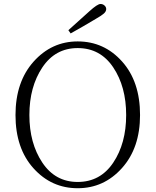

<svg xmlns="http://www.w3.org/2000/svg" viewBox="-20 -952 799 986"><path d="M331.1 -796.9Q377.9 -839.8 439.5 -894.5Q480.5 -931.6 496.1 -931.6Q507.8 -931.6 516.6 -923.8Q525.4 -916 525.4 -905.3Q525.4 -893.6 513.7 -882.8Q502 -872.1 472.7 -855.5Q411.1 -818.4 342.8 -780.3ZM378.9 -17.6Q495.1 -17.6 561.5 -116.7Q627.9 -215.8 627.9 -361.3Q627.9 -506.8 561.5 -606Q495.1 -705.1 378.9 -705.1Q263.7 -705.1 197.3 -605.5Q130.9 -505.9 130.9 -361.3Q130.9 -216.8 197.3 -117.2Q263.7 -17.6 378.9 -17.6ZM378.9 -739.3Q514.6 -739.3 606.9 -636.2Q699.2 -533.2 699.2 -361.3Q699.2 -192.4 606.4 -88.9Q513.7 14.6 378.9 14.6Q244.1 14.6 151.9 -87.9Q59.6 -190.4 59.6 -361.3Q59.6 -531.2 152.3 -635.3Q245.1 -739.3 378.9 -739.3Z"/></svg>

Font: GenYoMin TW TTF ExtraLight
Style: Regular
Weight: 250
Version: Version 1.300